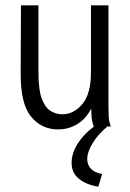

<svg xmlns="http://www.w3.org/2000/svg" viewBox="-20 -477 490 724"><path d="M199 11Q136 11 96.5 -38Q57 -87 58 -202L59 -457H125V-202Q125 -140 137 -106.5Q149 -73 169.5 -59.5Q190 -46 215 -46Q258 -46 290.5 -84.5Q323 -123 323 -205V-457H389V-71Q389 -53 390 -35.5Q391 -18 398 0H334Q327 -17 325.5 -34Q324 -51 324 -68Q306 -31 273 -10Q240 11 199 11ZM365 179 351 227Q306 220 278 197.5Q250 175 250 137Q250 97 278 57Q306 17 359 -17L385 0Q350 29 329.5 62.5Q309 96 309 123Q309 144 322.5 159Q336 174 365 179Z"/></svg>

Font: Inconsolata SemiCondensed
Style: Regular
Weight: 400
Width: 4
Monospace: yes
Designer: Raph Levien, Cyreal, Brenton Simpson
Foundry: Raph Levien, Cyreal, Google
Version: Version 3.000; ttfautohint (v1.8.2.53-6de2)